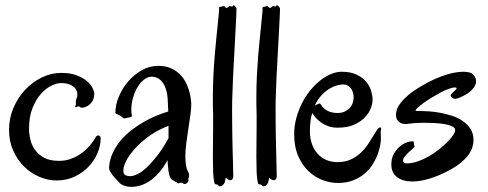

<svg xmlns="http://www.w3.org/2000/svg" viewBox="-20 -688 1898 746"><path d="M371.1 -149.9Q371.1 -122.1 358.9 -93.3Q346.7 -64.5 324.5 -40.8Q302.2 -17.1 270.5 -2Q238.8 13.2 199.2 13.2Q167 13.2 134 -0.5Q101.1 -14.2 74.7 -39.8Q48.3 -65.4 31.7 -102.1Q15.1 -138.7 15.1 -184.1Q15.1 -229 32.5 -269.3Q49.8 -309.6 78.1 -339.6Q106.4 -369.6 142.8 -387.2Q179.2 -404.8 217.8 -404.8Q253.4 -404.8 278.1 -395.3Q302.7 -385.7 317.9 -372.8Q333 -359.9 339.6 -346.2Q346.2 -332.5 346.2 -324.2Q346.2 -305.7 338.4 -293.9Q330.6 -282.2 320.6 -276.4Q310.5 -270.5 301.5 -269.8Q292.5 -269 290 -272.9Q288.1 -274.9 285.9 -274.9Q283.7 -274.9 281.2 -273.9Q278.8 -272.9 276.6 -272Q274.4 -271 272.9 -272Q270.5 -272.9 272.7 -276.4Q274.9 -279.8 274.9 -282.2Q274.9 -286.6 274.7 -292.2Q274.4 -297.9 276.9 -304.2Q281.2 -313 280.5 -323.5Q279.8 -334 273.2 -343.3Q266.6 -352.5 252.7 -358.9Q238.8 -365.2 216.8 -365.2Q201.2 -365.2 179.7 -355Q158.2 -344.7 138.9 -323Q119.6 -301.3 106.2 -267.8Q92.8 -234.4 92.8 -188Q92.8 -168 97.9 -146Q103 -124 116.2 -105.5Q129.4 -86.9 151.9 -75Q174.3 -63 209 -63Q231.9 -63 251.2 -69.3Q270.5 -75.7 286.1 -85.4Q301.8 -95.2 314 -106.9Q326.2 -118.7 334.5 -129.2Q342.8 -139.6 347.4 -147.5Q352.1 -155.3 353 -157.2Q355 -159.7 357.9 -160.9Q360.8 -162.1 363.8 -161.4Q366.7 -160.6 368.9 -158Q371.1 -155.3 371.1 -149.9Z M723.1 -286.1Q723.6 -269 720.2 -244.4Q716.8 -219.7 712.4 -191.7Q708 -163.6 704.1 -134.3Q700.2 -105 700.2 -79.1Q700.2 -62 702.6 -46.6Q705.1 -31.2 710.9 -20Q714.4 -13.7 714.6 -8.8Q714.8 -3.9 713.9 -0.2Q712.9 3.4 711.9 6.1Q710.9 8.8 711.9 11.2Q712.9 13.7 711.4 16.8Q710 20 707 22.7Q704.1 25.4 700.4 26.6Q696.8 27.8 693.8 25.9Q688.5 22.5 685.3 22Q682.1 21.5 679.9 22.2Q677.7 22.9 676 23.9Q674.3 24.9 671.9 23.9Q663.6 19.5 653.8 13.7Q644 7.8 641.1 1Q639.2 -2 637.5 -8.8Q635.7 -15.6 634.5 -24.9Q633.3 -34.2 632.3 -44.9Q631.3 -55.7 630.9 -65.9Q614.7 -35.6 596.4 -15.6Q578.1 4.4 559.8 16.4Q541.5 28.3 523.7 33.2Q505.9 38.1 491.2 38.1Q476.1 38.1 464.6 34.2Q453.1 30.3 446.8 24.9Q422.9 1 412.8 -13.9Q402.8 -28.8 403.8 -38.1Q406.2 -69.3 418.9 -95.7Q431.6 -122.1 450.7 -144.3Q469.7 -166.5 493.4 -184.3Q517.1 -202.1 541.7 -216.1Q566.4 -230 590.3 -239.5Q614.3 -249 633.8 -254.9Q632.8 -281.2 631.6 -301Q630.4 -320.8 627.9 -330.1Q620.6 -360.4 605.5 -375.2Q590.3 -390.1 568.8 -390.1Q555.2 -390.1 541.3 -379.9Q527.3 -369.6 516.1 -352.1Q504.9 -334.5 497.8 -311.5Q490.7 -288.6 490.2 -263.2Q490.2 -256.8 490.7 -251Q491.2 -245.1 492.2 -238.8Q492.7 -235.4 490 -233.9Q487.3 -232.4 483.4 -231.7Q479.5 -231 475.1 -230.5Q470.7 -230 467.8 -229Q465.3 -228 463.9 -227.8Q462.4 -227.5 460.9 -228.3Q459.5 -229 457.3 -231Q455.1 -232.9 451.2 -235.8Q447.3 -238.8 443.1 -240.7Q439 -242.7 435.8 -244.1Q432.6 -245.6 430.4 -246.8Q428.2 -248 428.2 -250Q428.2 -280.3 441.7 -312.5Q455.1 -344.7 477.8 -371.3Q500.5 -397.9 530.5 -415Q560.5 -432.1 594.2 -432.1Q621.6 -432.1 641.6 -423.8Q661.6 -415.5 675.8 -402.3Q689.9 -389.2 699 -373Q708 -356.9 713.1 -340.6Q718.3 -324.2 720.5 -309.8Q722.7 -295.4 723.1 -286.1ZM634.8 -199.2Q620.1 -193.8 602.5 -185.1Q585 -176.3 566.9 -164.3Q548.8 -152.3 530.8 -136.7Q512.7 -121.1 497.1 -102.1Q478.5 -80.1 470.2 -63Q461.9 -45.9 460 -33.9Q458 -22 460.9 -15.1Q463.9 -8.3 467.8 -6.8Q482.9 -1 499.3 -5.6Q515.6 -10.3 532 -22.2Q548.3 -34.2 563.7 -51Q579.1 -67.9 592.8 -85.7Q606.4 -103.5 617.2 -120.8Q627.9 -138.2 634.8 -150.9Z M898.9 -651.9Q898.9 -645 897.9 -625Q897 -605 895.5 -576.9Q894 -548.8 892.3 -515.4Q890.6 -481.9 888.7 -448.5Q886.7 -415 885.3 -383.8Q883.8 -352.5 883.3 -329.1Q882.3 -314.9 882.1 -297.9Q881.8 -280.8 881.8 -261.2Q881.8 -235.4 882.1 -207.3Q882.3 -179.2 882.8 -151.9Q883.3 -124.5 884 -99.4Q884.8 -74.2 885.3 -54.2Q885.7 -34.2 886 -20.8Q886.2 -7.3 886.2 -3.9Q886.2 2.9 884 6.6Q881.8 10.3 878.7 11.5Q875.5 12.7 872.1 12Q868.7 11.2 866.2 9.8Q863.3 8.3 861.6 6.3Q859.9 4.4 858.9 3.4Q857.9 2.4 857.2 2.9Q856.4 3.4 856 6.8Q854.5 19.5 850.3 25.9Q846.2 32.2 841.6 34.4Q836.9 36.6 833 35.6Q829.1 34.7 828.1 32.2Q827.1 29.8 825 29.3Q822.8 28.8 820.3 28.6Q817.9 28.3 815.7 27.1Q813.5 25.9 813 22Q809.1 5.4 808.1 -20.3Q807.1 -45.9 807.1 -78.1Q807.1 -106 807.6 -138.2Q808.1 -170.4 808.1 -204.1Q808.1 -223.6 808.1 -242.9Q808.1 -262.2 807.1 -282.2V-313Q807.1 -352.5 809.1 -392.3Q811 -432.1 814 -468.8Q816.9 -505.4 820.3 -537.6Q823.7 -569.8 826.2 -594.7Q828.6 -619.6 830.1 -635.3Q831.5 -650.9 831.1 -654.8Q830.6 -658.2 831.8 -659.7Q833 -661.1 835.2 -661.4Q837.4 -661.6 839.8 -661.9Q842.3 -662.1 844.2 -663.1Q847.7 -665 849.9 -664.3Q852.1 -663.6 853.5 -662.1Q855 -660.6 856.2 -658.9Q857.4 -657.2 859.9 -657.2Q862.8 -657.7 864.5 -658.9Q866.2 -660.2 867.4 -661.4Q868.7 -662.6 869.9 -663.6Q871.1 -664.6 873 -664.1Q877 -663.1 880.6 -662.8Q884.3 -662.6 884.3 -664.1Q885.3 -668 887.2 -667.7Q889.2 -667.5 892.1 -665Q895 -662.6 897 -659.9Q898.9 -657.2 898.9 -651.9Z M1067.9 -651.9Q1067.9 -645 1066.9 -625Q1065.9 -605 1064.5 -576.9Q1063 -548.8 1061.3 -515.4Q1059.6 -481.9 1057.6 -448.5Q1055.7 -415 1054.2 -383.8Q1052.7 -352.5 1052.2 -329.1Q1051.3 -314.9 1051 -297.9Q1050.8 -280.8 1050.8 -261.2Q1050.8 -235.4 1051 -207.3Q1051.3 -179.2 1051.8 -151.9Q1052.2 -124.5 1053 -99.4Q1053.7 -74.2 1054.2 -54.2Q1054.7 -34.2 1054.9 -20.8Q1055.2 -7.3 1055.2 -3.9Q1055.2 2.9 1053 6.6Q1050.8 10.3 1047.6 11.5Q1044.4 12.7 1041 12Q1037.6 11.2 1035.2 9.8Q1032.2 8.3 1030.5 6.3Q1028.8 4.4 1027.8 3.4Q1026.9 2.4 1026.1 2.9Q1025.4 3.4 1024.9 6.8Q1023.4 19.5 1019.3 25.9Q1015.1 32.2 1010.5 34.4Q1005.9 36.6 1002 35.6Q998 34.7 997.1 32.2Q996.1 29.8 993.9 29.3Q991.7 28.8 989.3 28.6Q986.8 28.3 984.6 27.1Q982.4 25.9 981.9 22Q978 5.4 977.1 -20.3Q976.1 -45.9 976.1 -78.1Q976.1 -106 976.6 -138.2Q977.1 -170.4 977.1 -204.1Q977.1 -223.6 977.1 -242.9Q977.1 -262.2 976.1 -282.2V-313Q976.1 -352.5 978 -392.3Q980 -432.1 982.9 -468.8Q985.8 -505.4 989.3 -537.6Q992.7 -569.8 995.1 -594.7Q997.6 -619.6 999 -635.3Q1000.5 -650.9 1000 -654.8Q999.5 -658.2 1000.7 -659.7Q1002 -661.1 1004.2 -661.4Q1006.3 -661.6 1008.8 -661.9Q1011.2 -662.1 1013.2 -663.1Q1016.6 -665 1018.8 -664.3Q1021 -663.6 1022.5 -662.1Q1023.9 -660.6 1025.1 -658.9Q1026.4 -657.2 1028.8 -657.2Q1031.7 -657.7 1033.4 -658.9Q1035.2 -660.2 1036.4 -661.4Q1037.6 -662.6 1038.8 -663.6Q1040 -664.6 1042 -664.1Q1045.9 -663.1 1049.6 -662.8Q1053.2 -662.6 1053.2 -664.1Q1054.2 -668 1056.2 -667.7Q1058.1 -667.5 1061 -665Q1064 -662.6 1065.9 -659.9Q1067.9 -657.2 1067.9 -651.9Z M1459 -178.2Q1459 -172.9 1459.5 -165.5Q1460 -158.2 1460 -148.9Q1460 -137.2 1456.5 -119.9Q1453.1 -102.5 1445.6 -83.5Q1438 -64.5 1425.3 -45.4Q1412.6 -26.4 1394 -11.2Q1375.5 3.9 1350.3 13.4Q1325.2 22.9 1293 22.9Q1264.2 22.9 1234.1 12Q1204.1 1 1179.4 -22.2Q1154.8 -45.4 1138.9 -81.3Q1123 -117.2 1123 -167Q1123 -198.2 1131.1 -228.5Q1139.2 -258.8 1152.6 -285.6Q1166 -312.5 1184.3 -335.2Q1202.6 -357.9 1222.9 -374.3Q1243.2 -390.6 1264.9 -399.9Q1286.6 -409.2 1307.1 -409.2Q1342.8 -409.2 1366 -397.9Q1389.2 -386.7 1402.8 -370.1Q1416.5 -353.5 1422.1 -334.7Q1427.7 -315.9 1427.7 -300.8Q1427.7 -286.1 1420.7 -267.3Q1413.6 -248.5 1397.5 -231.7Q1381.3 -214.8 1355.5 -203.4Q1329.6 -191.9 1292 -191.9Q1272 -191.9 1256.1 -197.5Q1240.2 -203.1 1228 -211.7Q1215.8 -220.2 1207.3 -230.2Q1198.7 -240.2 1192.9 -249Q1184.1 -218.8 1184.1 -178.2Q1184.1 -150.4 1192.1 -128.2Q1200.2 -106 1214.4 -90.3Q1228.5 -74.7 1248 -66.4Q1267.6 -58.1 1291 -58.1Q1320.3 -58.1 1342.3 -68.1Q1364.3 -78.1 1380.6 -93.3Q1397 -108.4 1408.9 -126.2Q1420.9 -144 1429.7 -158.9Q1438.5 -173.8 1445.1 -183.6Q1451.7 -193.4 1458 -192.9Q1460.9 -192.9 1460.9 -188Q1460.9 -185.5 1460.4 -183.1Q1460 -180.7 1459 -178.2ZM1312 -359.9Q1303.2 -359.9 1289.3 -356.2Q1275.4 -352.5 1260 -343.3Q1244.6 -334 1229.5 -318.1Q1214.4 -302.2 1203.1 -277.8Q1210 -281.2 1215.1 -283.7Q1220.2 -286.1 1222.2 -286.1Q1223.1 -286.1 1225.1 -284.2Q1236.3 -265.1 1253.2 -257.1Q1270 -249 1291 -249Q1307.6 -249 1319.6 -254.6Q1331.5 -260.3 1339.4 -269Q1347.2 -277.8 1350.6 -288.3Q1354 -298.8 1354 -309.1Q1354 -331.1 1342.8 -345.5Q1331.5 -359.9 1312 -359.9Z M1827.6 -383.8Q1829.1 -380.9 1829.3 -377.9Q1829.6 -375 1829.6 -371.1Q1829.6 -355.5 1813.2 -338.4Q1796.9 -321.3 1761.7 -307.1Q1754.4 -304.2 1748.5 -304.2Q1741.2 -304.2 1736.1 -308.3Q1731 -312.5 1731 -316.9Q1731 -319.8 1734.6 -323.7Q1738.3 -327.6 1742.4 -331.5Q1746.6 -335.4 1750.2 -338.9Q1753.9 -342.3 1753.9 -344.2Q1753.9 -348.1 1747.6 -348.1Q1737.8 -348.1 1722.7 -342.5Q1707.5 -336.9 1690.7 -327.9Q1673.8 -318.8 1656.5 -308.3Q1639.2 -297.9 1625.5 -287.8Q1611.8 -277.8 1603.3 -270Q1594.7 -262.2 1594.7 -258.8Q1594.7 -256.8 1598.6 -256.8H1612.8Q1626 -256.8 1646.7 -255.4Q1667.5 -253.9 1690.4 -249.8Q1713.4 -245.6 1736.6 -238Q1759.8 -230.5 1778.1 -217.8Q1796.4 -205.1 1808.1 -187Q1819.8 -168.9 1819.8 -144Q1819.8 -131.3 1815.7 -116.9Q1811.5 -102.5 1801 -87.6Q1790.5 -72.8 1772.5 -57.4Q1754.4 -42 1726.6 -26.9Q1684.6 -4.4 1648.2 6.3Q1611.8 17.1 1582.5 17.1Q1544.4 17.1 1522.5 0Q1500.5 -17.1 1500.5 -48.8Q1500.5 -72.3 1509.5 -88.9Q1518.6 -105.5 1530.8 -116.5Q1543 -127.4 1555.2 -132.6Q1567.4 -137.7 1573.7 -138.2Q1576.7 -138.2 1578.9 -138.7Q1581.1 -139.2 1583.5 -139.2Q1587.9 -139.2 1587.9 -133.8V-128.9Q1587.9 -126 1589.4 -123.8Q1590.8 -121.6 1590.8 -119.1Q1590.8 -116.2 1583.7 -110.4Q1576.7 -104.5 1568.4 -96.7Q1560.1 -88.9 1553 -80.1Q1545.9 -71.3 1545.9 -63Q1545.9 -53.2 1561.5 -53.2Q1581.1 -53.2 1602.8 -60.8Q1624.5 -68.4 1645.3 -80.1Q1666 -91.8 1684.8 -106.7Q1703.6 -121.6 1717.8 -135.7Q1731.9 -149.9 1740.2 -162.4Q1748.5 -174.8 1748.5 -182.1Q1748.5 -190.9 1738.5 -196.3Q1728.5 -201.7 1711.2 -205.1Q1693.8 -208.5 1670.9 -209.7Q1647.9 -210.9 1622.6 -210.9Q1596.2 -210.9 1578.9 -208.5Q1561.5 -206.1 1557.6 -206.1Q1554.7 -206.1 1548.1 -206.8Q1541.5 -207.5 1534.9 -211.2Q1528.3 -214.8 1523.4 -222.2Q1518.6 -229.5 1518.6 -243.2Q1518.6 -252.4 1522.7 -264.2Q1526.9 -275.9 1537.4 -289.3Q1547.9 -302.7 1566.2 -318.4Q1584.5 -334 1612.8 -351.1Q1642.6 -369.1 1668.7 -380.6Q1694.8 -392.1 1716.1 -398.4Q1737.3 -404.8 1753.4 -407Q1769.5 -409.2 1778.8 -409.2Q1800.8 -409.2 1811.5 -403.6Q1822.3 -397.9 1827.6 -383.8Z"/></svg>

Font: Oregano
Style: Regular
Weight: 400
Version: Version 1.000